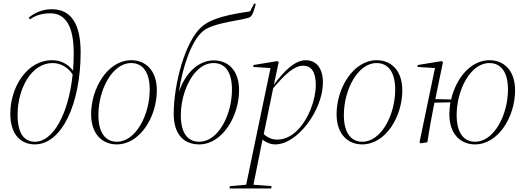

<svg xmlns="http://www.w3.org/2000/svg" viewBox="-20 -801 2958 1081"><path d="M79 -155C79 -301 156 -446 276 -446C323 -446 363 -421 389 -382C366 -159 279 -3 177 -3C121 -3 79 -42 79 -155ZM176 12C328 12 434 -217 434 -506C434 -671 377 -749 272 -749C224 -749 180 -733 142 -702L149 -692C183 -717 222 -726 264 -726C348 -726 395 -655 395 -503C395 -469 394 -435 391 -403C365 -438 325 -462 273 -462C132 -462 38 -311 38 -160C38 -38 103 12 176 12Z M637 12C769 12 863 -144 863 -292C863 -407 798 -462 719 -462C587 -462 493 -305 493 -158C493 -43 559 12 637 12ZM638 -3C575 -3 534 -52 534 -153C534 -295 612 -446 718 -446C782 -446 823 -397 823 -297C823 -155 745 -3 638 -3Z M1101 12C1233 12 1326 -148 1326 -293C1326 -408 1262 -461 1183 -461C1105 -461 1027 -400 987 -283C1009 -432 1060 -573 1122 -625C1184 -678 1366 -687 1389 -706C1404 -716 1413 -753 1420 -779L1411 -781L1388 -737C1269 -719 1173 -700 1115 -650C1020 -565 958 -324 958 -160C958 -37 1022 12 1101 12ZM1102 -3C1038 -3 998 -50 998 -152C998 -242 1030 -338 1081 -395C1110 -427 1144 -446 1182 -446C1245 -446 1286 -400 1286 -296C1286 -155 1209 -3 1102 -3Z M1687 -431C1734 -431 1758 -395 1758 -322C1758 -241 1718 -130 1653 -66C1621 -35 1583 -15 1541 -15C1510 -15 1484 -28 1465 -46L1518 -304C1585 -384 1637 -431 1687 -431ZM1530 12C1656 12 1798 -183 1798 -336C1798 -430 1750 -462 1702 -462C1639 -462 1580 -401 1522 -324L1549 -451L1542 -457L1407 -435L1406 -424L1503 -418L1366 239L1275 247L1272 260H1507L1509 247L1407 239C1422 163 1439 79 1458 -15C1478 2 1505 12 1530 12Z M2019 12C2151 12 2245 -144 2245 -292C2245 -407 2180 -462 2101 -462C1969 -462 1875 -305 1875 -158C1875 -43 1941 12 2019 12ZM2020 -3C1957 -3 1916 -52 1916 -153C1916 -295 1994 -446 2100 -446C2164 -446 2205 -397 2205 -297C2205 -155 2127 -3 2020 -3Z M2655 -3C2592 -3 2551 -52 2551 -153C2551 -295 2629 -446 2735 -446C2799 -446 2840 -397 2840 -297C2840 -155 2762 -3 2655 -3ZM2654 12C2786 12 2880 -144 2880 -292C2880 -407 2815 -462 2736 -462C2629 -462 2547 -359 2520 -241L2431 -243L2455 -360L2474 -451L2467 -457L2332 -435L2331 -424L2429 -418L2342 0L2348 6L2386 0C2397 -73 2408 -132 2421 -198L2426 -223L2516 -225C2512 -203 2510 -180 2510 -158C2510 -43 2576 12 2654 12Z"/></svg>

Font: Source Serif 4 Display Light
Style: Italic
Weight: 300
Italic angle: -12°
Designer: Frank Grießhammer
Foundry: Adobe Systems Incorporated
Version: Version 4.004;hotconv 1.0.117;makeotfexe 2.5.65602